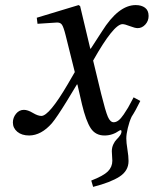

<svg xmlns="http://www.w3.org/2000/svg" viewBox="-20 -522 606 757"><path d="M30.8 -39.1Q30.8 -58.1 43.2 -73.5Q55.7 -88.9 74.2 -88.9Q89.4 -88.9 109.4 -76.9Q129.4 -64.9 143.1 -64.9Q173.8 -64.9 247.1 -189.9L274.9 -237.8L238.8 -382.8Q230.5 -416 223.9 -425Q217.3 -434.1 203.1 -433.1L127.9 -428.2L125 -452.1L290 -502L295.9 -498L335.9 -330.1H337.9L381.8 -397.9Q446.8 -502 515.1 -502Q537.6 -502 551.8 -491.5Q565.9 -481 565.9 -459Q565.9 -439.5 553 -425.3Q540 -411.1 522.9 -411.1Q512.2 -411.1 492.2 -418.9Q472.2 -426.8 462.9 -426.8Q428.2 -426.8 347.2 -283.2L378.9 -151.9Q396 -83 405.3 -61.5Q414.6 -40 428.2 -40Q437.5 -40 447 -47.1Q456.5 -54.2 467.8 -70.8Q479 -87.4 485.1 -97.9Q491.2 -108.4 503.4 -131.8Q505.9 -136.2 506.8 -138.2L533.2 -124Q514.2 -85 499 -62Q489.7 -42 483.9 -17.3Q478 7.3 478 23.9Q478 40 482.4 67.1Q486.8 94.2 486.8 112.8Q486.8 151.4 451.4 174.3Q416 197.3 347.2 214.8L339.8 189.9Q387.7 171.4 405.3 153.8Q422.9 136.2 422.9 111.8Q422.9 106.4 421.9 93.5Q420.9 80.6 420.9 74.2Q420.9 59.6 426.8 47.1Q432.6 34.7 439.9 27.6Q447.3 20.5 453.1 12.2Q459 3.9 459 -3.9Q459 -12.2 450.2 -6.8Q423.3 12.2 392.1 12.2Q356.4 12.2 337.6 -16.6Q318.8 -45.4 303.2 -110.8L285.2 -189H283.2L243.2 -123Q203.6 -58.6 184.6 -36.1Q142.6 11.7 95.2 12.2Q65.9 12.2 48.3 -2.4Q30.8 -17.1 30.8 -39.1Z"/></svg>

Font: Linguistics Pro
Style: Italic
Weight: 400
Italic angle: -12°
Designer: Stefan Peev, Context Ltd
Foundry: Stefan Peev, Context Ltd
Version: Version 001.000